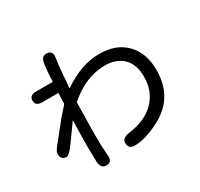

<svg xmlns="http://www.w3.org/2000/svg" viewBox="-175 -1036 1350 1298"><g transform="rotate(-30 500.0 -387.0)"><path d="M348.6 -533.2Q493.2 -635.7 638.7 -635.7Q769.5 -635.7 844.7 -558.1Q919.9 -480.5 919.9 -347.7Q919.9 -133.8 736.3 -38.1Q622.1 21.5 537.1 21.5Q489.3 21.5 489.3 -26.4Q489.3 -65.4 551.8 -73.2Q679.7 -89.8 752 -163.6Q824.2 -237.3 824.2 -352.5Q824.2 -446.3 772.9 -497.6Q721.7 -548.8 632.8 -548.8Q481.4 -548.8 343.8 -428.7V-425.8L339.8 -183.6L340.8 -93.8L346.7 -2Q346.7 42 304.7 42Q261.7 42 258.8 -12.7L255.9 -140.6L259.8 -336.9L167 -207Q120.1 -142.6 100.6 -142.6Q56.6 -142.6 56.6 -189.5Q56.6 -208 79.1 -236.3L200.2 -387.7L264.6 -460.9L267.6 -544.9H141.6Q89.8 -544.9 89.8 -586.9Q89.8 -628.9 141.6 -628.9H272.5L273.4 -644.5V-659.2Q280.3 -771.5 291.5 -793.9Q302.7 -816.4 328.1 -816.4Q372.1 -816.4 372.1 -774.4L367.2 -732.4L361.3 -693.4Z"/></g></svg>

Font: MotoyaLMaru
Style: W3 mono
Weight: 400
Version: Version 1.01